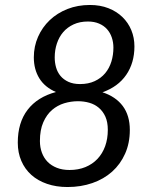

<svg xmlns="http://www.w3.org/2000/svg" viewBox="-20 -744 620 772"><path d="M251.5 8Q206 8 169 -4.8Q132 -17.5 106 -40.8Q80 -64 65.8 -97Q51.5 -130 51.5 -170.5Q51.5 -251 91 -302.5Q130.5 -354 205 -374Q160.5 -393 138.2 -429Q116 -465 116 -513.5Q116 -557.5 133 -596Q150 -634.5 180 -663Q210 -691.5 251.2 -707.8Q292.5 -724 341.5 -724Q383 -724 416 -711Q449 -698 472.2 -675.5Q495.5 -653 508 -622.8Q520.5 -592.5 520.5 -557.5Q520.5 -491 487.5 -443Q454.5 -395 392 -373Q445.5 -355.5 473.8 -317.5Q502 -279.5 502 -221.5Q502 -168.5 483 -126Q464 -83.5 430.8 -53.8Q397.5 -24 351.5 -8Q305.5 8 251.5 8ZM259.5 -60.5Q295 -60.5 323.5 -72.2Q352 -84 372 -105.2Q392 -126.5 402.8 -156.2Q413.5 -186 413.5 -222Q413.5 -253 403.8 -274.8Q394 -296.5 377.5 -310.5Q361 -324.5 339.2 -330.8Q317.5 -337 293.5 -337Q265.5 -337 238.2 -328.8Q211 -320.5 189.2 -301.8Q167.5 -283 154 -252.2Q140.5 -221.5 140.5 -177Q140.5 -151.5 148.5 -130Q156.5 -108.5 171.5 -93.2Q186.5 -78 208.8 -69.2Q231 -60.5 259.5 -60.5ZM302 -406Q335.5 -406 360.8 -417.8Q386 -429.5 402.8 -449.5Q419.5 -469.5 427.8 -496.2Q436 -523 436 -552.5Q436 -574 429.5 -593.2Q423 -612.5 410.2 -626.8Q397.5 -641 378.2 -649.2Q359 -657.5 333.5 -657.5Q301 -657.5 276 -646Q251 -634.5 234.2 -615Q217.5 -595.5 208.8 -569.2Q200 -543 200 -513Q200 -492 205.5 -472.8Q211 -453.5 223.2 -438.8Q235.5 -424 255 -415Q274.5 -406 302 -406Z"/></svg>

Font: Lato
Style: Italic
Weight: 400
Italic angle: -7°
Designer: Lukasz Dziedzic
Foundry: tyPoland Lukasz Dziedzic
Version: Version 2.007; 2014-02-27